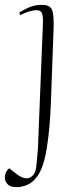

<svg xmlns="http://www.w3.org/2000/svg" viewBox="-52 -543 330 792"><path d="M158 -121Q154 -13 141 68Q128 149 102 184Q84 209 61.5 219Q39 229 17 229Q-10 229 -21 216.5Q-32 204 -32 191Q-32 166 -14 151L10 170Q48 201 71.5 189.5Q95 178 98 141Q100 117 102.5 93Q105 69 106 31L125 -446Q126 -474 121.5 -487.5Q117 -501 98 -501Q73 -501 32 -481L27 -491Q53 -507 74 -515Q95 -523 121 -523Q157 -523 164 -498.5Q171 -474 169 -423Z"/></svg>

Font: Display Extralight
Style: Italic
Weight: 200
Italic angle: -2°
Designer: Latin by Veronika Burian and Jose Scaglione. Greek by Irene Vlachou. Cyrillic by Vera Evstafieva
Foundry: TypeTogether
Version: Version 3.002